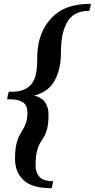

<svg xmlns="http://www.w3.org/2000/svg" viewBox="-20 -822 497 1009"><path d="M251 167Q149 167 104 125Q59 83 59 14Q59 -33 65.5 -62Q72 -91 82 -109.5Q92 -128 101.5 -143.5Q111 -159 117.5 -179Q124 -199 124 -233Q124 -268 101 -284Q78 -300 36 -300H18Q18 -308 21 -321Q24 -334 27 -340H45Q78 -340 103.5 -350Q129 -360 146 -381Q163 -402 169 -435Q175 -461 175 -485.5Q175 -510 176 -536.5Q177 -563 183 -595Q203 -688 269 -745Q335 -802 457 -802Q457 -795 454.5 -784Q452 -773 449 -765Q402 -765 373.5 -747.5Q345 -730 330.5 -701Q316 -672 308 -638Q302 -604 301 -575.5Q300 -547 299.5 -522Q299 -497 293 -469Q281 -412 250 -373.5Q219 -335 160 -320Q201 -309 218 -283Q235 -257 235 -221Q235 -173 228 -146Q221 -119 211 -103Q201 -87 191 -70.5Q181 -54 174 -27Q167 0 167 49Q167 83 186.5 106.5Q206 130 259 130Q258 136 256 147.5Q254 159 251 167Z"/></svg>

Font: Poltawski Nowy SemiBold
Style: Italic
Weight: 600
Italic angle: -12°
Version: Version 1.001;gftools[0.9.25]